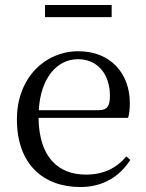

<svg xmlns="http://www.w3.org/2000/svg" viewBox="-20 -737 586 772"><path d="M161 -668H429V-717H161ZM303 15C393 15 460 -26 504 -94L488 -108C447 -60 396 -35 325 -35C215 -35 137 -104 135 -263H495C500 -279 502 -299 502 -323C502 -441 425 -531 295 -531C162 -531 48 -425 48 -257C48 -76 155 15 303 15ZM136 -294C143 -424 210 -499 293 -499C374 -499 422 -437 422 -352C422 -312 412 -294 377 -294Z"/></svg>

Font: Harano Aji Mincho
Style: Regular
Weight: 400
Foundry: Masamichi Hosoda
Version: HaranoAjiMincho-Regular version 20230610;ttx 4.39.4